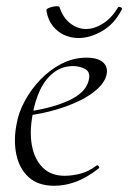

<svg xmlns="http://www.w3.org/2000/svg" viewBox="-20 -584 411 616"><path d="M154 12Q102 12 72 -15.5Q42 -43 32.5 -88Q23 -133 33 -185Q39 -222 59.5 -260Q80 -298 110.5 -329.5Q141 -361 178.5 -380Q216 -399 258 -399Q293 -399 310 -384.5Q327 -370 322 -345Q317 -322 294.5 -300.5Q272 -279 236.5 -261.5Q201 -244 157.5 -231.5Q114 -219 67 -213L69 -226Q147 -237 200.5 -261.5Q254 -286 264 -324Q272 -352 254 -362Q236 -372 215 -372Q179 -372 152 -351Q125 -330 108.5 -295Q92 -260 85 -218Q74 -161 82.5 -116.5Q91 -72 117.5 -46Q144 -20 187 -20Q212 -20 238.5 -27Q265 -34 290 -53Q293 -55 296.5 -51Q300 -47 297 -44Q259 -14 224 -1Q189 12 154 12ZM232 -462Q208 -462 186.5 -471.5Q165 -481 149.5 -500.5Q134 -520 129 -549Q128 -554 133.5 -557Q139 -560 147.5 -562Q156 -564 163 -564Q170 -564 171 -561Q182 -527 205.5 -509Q229 -491 256 -491Q283 -491 310.5 -508.5Q338 -526 358 -559Q360 -564 366.5 -561Q373 -558 371 -554Q347 -507 308 -484.5Q269 -462 232 -462Z"/></svg>

Font: Cormorant Infant Light
Style: Italic
Weight: 300
Italic angle: -10°
Designer: Christian Thalmann (Catharsis Fonts)
Foundry: Catharsis Fonts
Version: Version 4.001